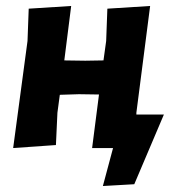

<svg xmlns="http://www.w3.org/2000/svg" viewBox="-20 -491 585 642"><path d="M288 4 311 -175 244 -176 180 -174 172 -114 167 -6 24 4 72 -354 76 -462 218 -471 195 -289 265 -288 326 -289 335 -354 339 -462 482 -471 436 -114V-108H528L429 125L324 131L358 4Z"/></svg>

Font: Alegreya Sans ExtraBold
Style: Italic
Weight: 800
Italic angle: -7°
Designer: Juan Pablo del Peral
Foundry: Huerta Tipografica
Version: Version 2.007